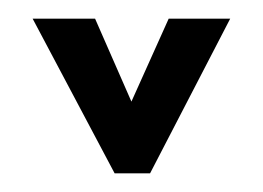

<svg xmlns="http://www.w3.org/2000/svg" viewBox="-20 -186 282 206"><path d="M82 -166H15L103 0H141L227 -166H161L121 -77Z"/></svg>

Font: Hussar Tani
Style: Dwa
Weight: 700
Foundry: Cannot Into Space Fonts
Version: Version 0.92